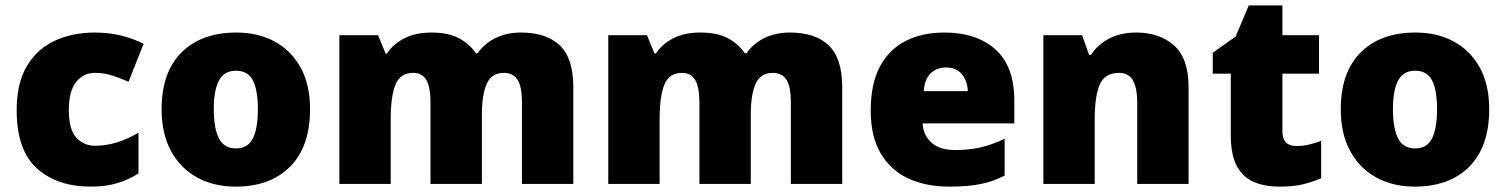

<svg xmlns="http://www.w3.org/2000/svg" viewBox="-20 -684 5601 714"><path d="M318 10Q192 10 117 -58Q42 -126 42 -274Q42 -375 80 -438.5Q118 -502 183.5 -532.5Q249 -563 333 -563Q384 -563 429.5 -552Q475 -541 514 -521L458 -380Q424 -395 394.5 -404Q365 -413 333 -413Q290 -413 263 -379Q236 -345 236 -275Q236 -203 263.5 -172.5Q291 -142 334 -142Q375 -142 416.5 -155Q458 -168 495 -191V-39Q461 -17 418 -3.5Q375 10 318 10Z M1133 -278Q1133 -139 1059 -64.5Q985 10 856 10Q776 10 714 -23.5Q652 -57 616.5 -121.5Q581 -186 581 -278Q581 -415 655 -489Q729 -563 859 -563Q939 -563 1000.5 -530Q1062 -497 1097.5 -433.5Q1133 -370 1133 -278ZM775 -278Q775 -207 794 -169.5Q813 -132 858 -132Q902 -132 920.5 -169.5Q939 -207 939 -278Q939 -349 920.5 -385Q902 -421 857 -421Q814 -421 794.5 -385Q775 -349 775 -278Z M1917 -563Q2012 -563 2062 -515Q2112 -467 2112 -360V0H1921V-301Q1921 -364 1904 -388.5Q1887 -413 1854 -413Q1808 -413 1790 -372.5Q1772 -332 1772 -258V0H1581V-301Q1581 -361 1565 -387Q1549 -413 1517 -413Q1468 -413 1450.5 -369Q1433 -325 1433 -242V0H1242V-553H1386L1414 -485H1419Q1441 -519 1482.5 -541Q1524 -563 1585 -563Q1646 -563 1685.5 -542.5Q1725 -522 1750 -486H1756Q1782 -523 1823.5 -543Q1865 -563 1917 -563Z M2917 -563Q3012 -563 3062 -515Q3112 -467 3112 -360V0H2921V-301Q2921 -364 2904 -388.5Q2887 -413 2854 -413Q2808 -413 2790 -372.5Q2772 -332 2772 -258V0H2581V-301Q2581 -361 2565 -387Q2549 -413 2517 -413Q2468 -413 2450.5 -369Q2433 -325 2433 -242V0H2242V-553H2386L2414 -485H2419Q2441 -519 2482.5 -541Q2524 -563 2585 -563Q2646 -563 2685.5 -542.5Q2725 -522 2750 -486H2756Q2782 -523 2823.5 -543Q2865 -563 2917 -563Z M3491 -563Q3612 -563 3682 -500Q3752 -437 3752 -310V-225H3411Q3413 -182 3443.5 -154Q3474 -126 3532 -126Q3584 -126 3627 -136Q3670 -146 3716 -168V-31Q3676 -10 3628.5 0Q3581 10 3509 10Q3425 10 3359.5 -19.5Q3294 -49 3256 -112Q3218 -175 3218 -273Q3218 -373 3252.5 -437Q3287 -501 3348.5 -532Q3410 -563 3491 -563ZM3498 -433Q3464 -433 3441.5 -412Q3419 -391 3415 -345H3579Q3578 -382 3557.5 -407.5Q3537 -433 3498 -433Z M4206 -563Q4292 -563 4346 -515Q4400 -467 4400 -360V0H4209V-302Q4209 -357 4193 -385Q4177 -413 4142 -413Q4088 -413 4069.5 -369Q4051 -325 4051 -242V0H3860V-553H4004L4030 -480H4037Q4063 -519 4105.5 -541Q4148 -563 4206 -563Z M4801 -141Q4827 -141 4848.5 -146.5Q4870 -152 4893 -160V-21Q4862 -8 4827 1Q4792 10 4738 10Q4684 10 4643.5 -7Q4603 -24 4580 -65.5Q4557 -107 4557 -182V-410H4490V-488L4575 -548L4624 -664H4749V-553H4885V-410H4749V-195Q4749 -141 4801 -141Z M5518 -278Q5518 -139 5444 -64.5Q5370 10 5241 10Q5161 10 5099 -23.5Q5037 -57 5001.5 -121.5Q4966 -186 4966 -278Q4966 -415 5040 -489Q5114 -563 5244 -563Q5324 -563 5385.5 -530Q5447 -497 5482.5 -433.5Q5518 -370 5518 -278ZM5160 -278Q5160 -207 5179 -169.5Q5198 -132 5243 -132Q5287 -132 5305.5 -169.5Q5324 -207 5324 -278Q5324 -349 5305.5 -385Q5287 -421 5242 -421Q5199 -421 5179.5 -385Q5160 -349 5160 -278Z"/></svg>

Font: Noto Sans Ethiopic Black
Style: Regular
Weight: 900
Designer: Monotype Design Team
Foundry: Monotype Imaging Inc.
Version: Version 2.102; ttfautohint (v1.8.4.7-5d5b)